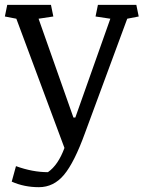

<svg xmlns="http://www.w3.org/2000/svg" viewBox="-25 -550 593 793"><path d="M23.4 200.2 41 136.2Q109.4 161.1 172.9 161.1Q215.3 131.8 241.2 61L42.5 -472.7L-4.9 -481.9L4.9 -529.8H185.5L195.3 -481.9L134.3 -472.7L278.3 -64.5H286.1L430.7 -472.7L369.6 -481.9L379.4 -529.8H538.1L547.9 -481.9L500.5 -472.7L326.2 -1Q282.2 120.6 239.5 171.9Q196.8 223.1 135.7 223.1Q74.7 223.1 23.4 200.2Z"/></svg>

Font: NoticiaText-Regular
Style: Regular
Weight: 400
Designer: JM Sole
Foundry: JM Sole
Version: Version 1.003